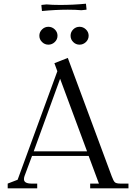

<svg xmlns="http://www.w3.org/2000/svg" viewBox="-20 -1028 740 1048"><path d="M22 0V-25.9L76.2 -46.9L293 -639.2L276.9 -683.1L350.1 -711.9L589.8 -65.9Q599.1 -40.5 606.9 -33.2Q614.7 -25.9 638.2 -25.9H681.2V0H472.2V-25.9H520L463.9 -176.8H154.8L113.8 -66.9Q110.8 -58.1 110.8 -49.8Q110.8 -25.9 152.8 -25.9H183.1V0ZM164.1 -202.1H455.1L308.1 -598.1ZM209.5 -798.6Q194.8 -813 194.8 -833Q194.8 -853 209.5 -867.4Q224.1 -881.8 244.1 -881.8Q264.2 -881.8 279.1 -867.4Q293.9 -853 293.9 -833Q293.9 -813 279.1 -798.6Q264.2 -784.2 244.1 -784.2Q224.1 -784.2 209.5 -798.6ZM206.1 -996.1V-1001L233.9 -1003.9Q263.7 -1001 308.1 -1001Q379.4 -1001 449.2 -1007.8L452.1 -980V-975.1L423.8 -972.2Q394 -975.1 350.1 -975.1Q284.2 -975.1 209 -967.8ZM379.6 -798.6Q365.2 -813 365.2 -833Q365.2 -853 379.6 -867.4Q394 -881.8 414.1 -881.8Q434.1 -881.8 449 -867.4Q463.9 -853 463.9 -833Q463.9 -813 449 -798.6Q434.1 -784.2 414.1 -784.2Q394 -784.2 379.6 -798.6Z"/></svg>

Font: Dihjauti
Style: Regular
Weight: 400
Designer: T. Christopher White
Version: Version 3.0.0